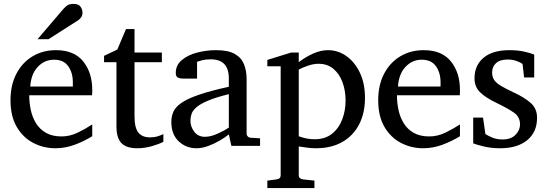

<svg xmlns="http://www.w3.org/2000/svg" viewBox="-20 -753 2826 991"><path d="M266.1 12.2Q205.6 12.2 152.6 -14.9Q99.6 -42 66.9 -97.2Q34.2 -152.3 34.2 -235.8Q34.2 -314 64.5 -372.1Q94.7 -430.2 147.9 -462.2Q201.2 -494.1 269 -494.1Q362.3 -494.1 409.2 -436.3Q456.1 -378.4 456.1 -289.1Q456.1 -284.2 456.1 -276.1Q456.1 -268.1 455.1 -261.2H130.9Q130.9 -223.1 138.9 -185.3Q147 -147.5 166 -116.7Q185.1 -85.9 217.3 -67.4Q249.5 -48.8 297.9 -48.8Q340.8 -48.8 381.6 -68.6Q422.4 -88.4 456.1 -110.8V-49.8Q414.1 -23.9 365.5 -5.9Q316.9 12.2 266.1 12.2ZM136.2 -306.2H356V-328.1Q356 -377.4 332.3 -411.1Q308.6 -444.8 258.8 -444.8Q209.5 -444.8 174.8 -407.7Q140.1 -370.6 136.2 -306.2ZM405.8 -688Q405.8 -674.3 399.4 -664.6Q393.1 -654.8 382.8 -647.9L230.5 -550.8H173.8L306.6 -706.1Q317.9 -718.8 328.4 -725.8Q338.9 -732.9 359.9 -732.9Q385.7 -732.9 395.8 -718.3Q405.8 -703.6 405.8 -688Z M823.2 -21Q803.2 -10.3 765.4 1Q727.5 12.2 688.5 12.2Q632.3 12.2 606.7 -14.4Q581.1 -41 581.1 -100.1V-432.1H517.1V-464.8L585.4 -497.1L630.4 -603H674.3V-481.9H815.4V-432.1H674.3V-152.8Q674.3 -93.3 694.3 -68.6Q714.4 -43.9 754.4 -43.9Q775.9 -43.9 794.9 -49.8Q814 -55.7 823.2 -61Z M1322.3 0H1174.3L1161.1 -59.1Q1142.1 -43.9 1113.8 -27.3Q1085.4 -10.7 1054.2 0.7Q1022.9 12.2 994.1 12.2Q939.9 12.2 902.1 -23.9Q864.3 -60.1 864.3 -123Q864.3 -150.9 874.3 -174.8Q884.3 -198.7 914.3 -220.5Q944.3 -242.2 1003.7 -262.9Q1063 -283.7 1161.1 -305.2Q1161.1 -308.6 1161.1 -322Q1161.1 -335.4 1161.1 -348.1Q1161.1 -446.8 1067.9 -446.8Q1042 -446.8 1023.2 -441.9Q1004.4 -437 997.1 -434.1V-347.2H924.3Q910.6 -347.2 898.9 -352.3Q887.2 -357.4 887.2 -376Q887.2 -417 918.5 -443.1Q949.7 -469.2 997.8 -481.7Q1045.9 -494.1 1095.2 -494.1Q1157.2 -494.1 1191.4 -474.9Q1225.6 -455.6 1239.3 -421.6Q1252.9 -387.7 1252.9 -344.2V-64Q1252.9 -54.7 1259 -48.6Q1265.1 -42.5 1273.9 -42L1322.3 -39.1ZM1161.1 -94.2V-267.1Q1093.8 -250.5 1054 -233.6Q1014.2 -216.8 994.6 -200Q975.1 -183.1 969 -165.8Q962.9 -148.4 962.9 -129.9Q962.9 -99.1 982.7 -73Q1002.4 -46.9 1038.1 -46.9Q1067.4 -46.9 1103 -63Q1138.7 -79.1 1161.1 -94.2Z M1863.8 -248Q1863.8 -169.4 1833.5 -110.8Q1803.2 -52.2 1746.6 -20Q1689.9 12.2 1610.8 12.2Q1588.4 12.2 1566.4 9.3Q1544.4 6.3 1522 2.9V151.9Q1522 161.1 1528.3 166.5Q1534.7 171.9 1543.9 172.9L1603 179.2V217.8H1359.9V179.2L1407.7 172.9Q1428.7 170.4 1428.7 151.9V-411.1H1359.9V-443.8L1482.9 -481.9H1522V-432.1Q1556.2 -458.5 1595.7 -476.3Q1635.3 -494.1 1672.9 -494.1Q1724.6 -494.1 1767.8 -463.6Q1811 -433.1 1837.4 -377.9Q1863.8 -322.8 1863.8 -248ZM1763.7 -233.9Q1763.7 -285.6 1747.8 -328.6Q1731.9 -371.6 1700.9 -397.7Q1669.9 -423.8 1624 -423.8Q1598.6 -423.8 1571.3 -414.6Q1543.9 -405.3 1522 -394V-49.8Q1563 -34.2 1603 -34.2Q1658.2 -34.2 1693.6 -62.5Q1729 -90.8 1746.3 -136.5Q1763.7 -182.1 1763.7 -233.9Z M2164.1 12.2Q2103.5 12.2 2050.5 -14.9Q1997.6 -42 1964.8 -97.2Q1932.1 -152.3 1932.1 -235.8Q1932.1 -314 1962.4 -372.1Q1992.7 -430.2 2045.9 -462.2Q2099.1 -494.1 2167 -494.1Q2260.3 -494.1 2307.1 -436.3Q2354 -378.4 2354 -289.1Q2354 -284.2 2354 -276.1Q2354 -268.1 2353 -261.2H2028.8Q2028.8 -223.1 2036.9 -185.3Q2044.9 -147.5 2064 -116.7Q2083 -85.9 2115.2 -67.4Q2147.5 -48.8 2195.8 -48.8Q2238.8 -48.8 2279.5 -68.6Q2320.3 -88.4 2354 -110.8V-49.8Q2312 -23.9 2263.4 -5.9Q2214.8 12.2 2164.1 12.2ZM2034.2 -306.2H2253.9V-328.1Q2253.9 -377.4 2230.2 -411.1Q2206.5 -444.8 2156.7 -444.8Q2107.4 -444.8 2072.8 -407.7Q2038.1 -370.6 2034.2 -306.2Z M2737.3 -353H2685.1L2677.2 -422.9Q2666.5 -431.2 2645.5 -438.5Q2624.5 -445.8 2601.1 -445.8Q2560.1 -445.8 2540 -427Q2520 -408.2 2520 -378.9Q2520 -356.4 2530.3 -340.8Q2540.5 -325.2 2564.9 -310.3Q2589.4 -295.4 2631.3 -275.9Q2683.6 -252 2717.8 -222.9Q2752 -193.8 2752 -145Q2752 -71.3 2701.2 -29.5Q2650.4 12.2 2561 12.2Q2515.1 12.2 2476.3 2.7Q2437.5 -6.8 2422.4 -13.2V-146H2473.1L2485.4 -61Q2500.5 -51.3 2522.7 -42.2Q2544.9 -33.2 2574.2 -33.2Q2617.2 -33.2 2640.6 -57.1Q2664.1 -81.1 2664.1 -110.8Q2664.1 -149.9 2632.1 -172.1Q2600.1 -194.3 2542 -222.2Q2487.3 -248.5 2458.3 -276.4Q2429.2 -304.2 2429.2 -349.1Q2429.2 -416 2476.1 -455.1Q2522.9 -494.1 2609.4 -494.1Q2653.3 -494.1 2687.7 -486.1Q2722.2 -478 2737.3 -471.2Z"/></svg>

Font: Charis
Style: Regular
Weight: 400
Designer: Walt Agee, Miriam Martin, Annie Olsen, Victor Gaultney, Lorna Priest, Alan Ward, Bob Hallissy, Martin Hosken, Sharon Cor
Foundry: SIL Global
Version: Version 7.000